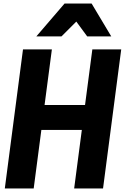

<svg xmlns="http://www.w3.org/2000/svg" viewBox="-20 -1057 703 1077"><path d="M570 -853ZM604 -853H469L408 -936L325 -853H184L342 -1037H494ZM558 0H396L439 -328H212L169 0H7L109 -780H271L230 -468H457L498 -780H660Z"/></svg>

Font: Tanohe Sans
Style: Bold Italic
Weight: 700
Designer: Village Type and Design LLC & Cristiano Sobral
Foundry: Cooper Hewitt Smithsonian Design Museum
Version: Version 1.00;September 29, 2021;FontCreator 13.0.0.2655 64-b